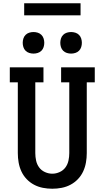

<svg xmlns="http://www.w3.org/2000/svg" viewBox="-20 -1147 640 1175"><path d="M300 8Q271 8 242.5 2.5Q214 -3 188.5 -16.5Q163 -30 143 -51Q123 -72 111 -98Q99 -124 94 -152.5Q89 -181 89 -210V-643H40V-735H246V-643H196V-210Q196 -187 201 -164Q206 -141 219.5 -122.5Q233 -104 255 -94Q277 -84 300 -84Q323 -84 345 -94Q367 -104 380.5 -122.5Q394 -141 399 -164Q404 -187 404 -210V-643H354V-735H560V-643H511V-210Q511 -181 506 -152.5Q501 -124 489 -98Q477 -72 457 -51Q437 -30 411.5 -16.5Q386 -3 357.5 2.5Q329 8 300 8ZM415 -819Q402 -819 389 -823Q376 -827 366.5 -836.5Q357 -846 353 -859Q349 -872 349 -885Q349 -898 353 -911Q357 -924 366.5 -933.5Q376 -943 389 -947Q402 -951 415 -951Q428 -951 441 -947Q454 -943 463.5 -933.5Q473 -924 477 -911Q481 -898 481 -885Q481 -872 477 -859Q473 -846 463.5 -836.5Q454 -827 441 -823Q428 -819 415 -819ZM185 -819Q172 -819 159 -823Q146 -827 136.5 -836.5Q127 -846 123 -859Q119 -872 119 -885Q119 -898 123 -911Q127 -924 136.5 -933.5Q146 -943 159 -947Q172 -951 185 -951Q198 -951 211 -947Q224 -943 233.5 -933.5Q243 -924 247 -911Q251 -898 251 -885Q251 -872 247 -859Q243 -846 233.5 -836.5Q224 -827 211 -823Q198 -819 185 -819ZM473 -1053H128V-1127H473Z"/></svg>

Font: Iosevka Etoile Semibold
Style: Regular
Weight: 600
Designer: Belleve Invis
Foundry: Belleve Invis
Version: Version 22.1.2; ttfautohint (v1.8.4)